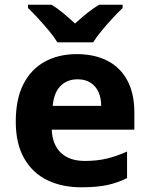

<svg xmlns="http://www.w3.org/2000/svg" viewBox="-20 -786 637 816"><path d="M306 -556Q382 -556 437 -527.5Q492 -499 521.5 -443.5Q551 -388 551 -308V-235H200Q202 -173 238 -137.5Q274 -102 341 -102Q392 -102 434 -112Q476 -122 520 -142V-29Q480 -9 435.5 0.5Q391 10 325 10Q244 10 181.5 -20Q119 -50 83 -112.5Q47 -175 47 -269Q47 -365 79.5 -428.5Q112 -492 170.5 -524Q229 -556 306 -556ZM310 -449Q265 -449 237 -420.5Q209 -392 204 -336H410Q410 -369 399 -394Q388 -419 365.5 -434Q343 -449 310 -449ZM224 -606Q210 -629 187.5 -656Q165 -683 141.5 -708.5Q118 -734 99 -752V-766H199Q225 -750 249 -730Q273 -710 299 -686Q325 -710 350 -730Q375 -750 401 -766H501V-752Q483 -735 459 -709Q435 -683 412.5 -656Q390 -629 376 -606Z"/></svg>

Font: Noto Sans Lao UI
Style: Regular
Weight: 400
Designer: Monotype Design Team
Foundry: Monotype Imaging Inc.
Version: Version 2.000